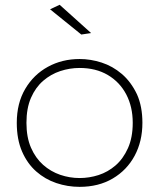

<svg xmlns="http://www.w3.org/2000/svg" viewBox="-20 -762 650 784"><path d="M305 1Q256 1 210 -14.5Q164 -30 127.8 -62Q91.5 -94 70 -143.5Q48.5 -193 48.5 -260.5Q48.5 -340.5 83 -399Q117.5 -457.5 175.5 -489.2Q233.5 -521 305 -521Q350 -521 395 -506.5Q440 -492 477.5 -460Q515 -428 539.5 -376.5Q561.5 -327 561.5 -260.5Q561.5 -185 529.8 -126Q498 -67 440.2 -33Q382.5 1 305 1ZM305 -35Q344.5 -35 382.5 -47.2Q420.5 -59.5 451.8 -86.5Q483 -113.5 502.5 -157Q522 -200.5 522 -260.5Q522 -326 495.5 -376.5Q469 -427 420.2 -455.8Q371.5 -484.5 305 -484.5Q265 -484.5 226.2 -471.8Q187.5 -459 156.2 -432Q125 -405 106.5 -362.5Q88 -320 88 -260.5Q88 -201.5 106.5 -159Q125 -116.5 156 -89Q187 -61.5 225.8 -48.2Q264.5 -35 305 -35ZM312 -621 184.5 -724 223.5 -742.5 352 -627Z"/></svg>

Font: Argentum Novus ExtraLight
Style: Regular
Weight: 250
Designer: Julieta Ulanovsky (font) & Cristiano Sobral (main changes)
Foundry: Julieta Ulanovsky (font) & Cristiano Sobral (main changes)
Version: Version 3.00;November 27, 2020;FontCreator 13.0.0.2655 64-bi